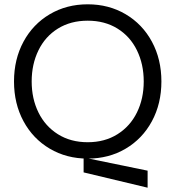

<svg xmlns="http://www.w3.org/2000/svg" viewBox="-20 -728 814 891"><path d="M729 -350Q729 -247 685 -165.5Q641 -84 563 -38Q485 8 387 8Q289 8 211 -38Q133 -84 89 -165.5Q45 -247 45 -350Q45 -453 89 -534.5Q133 -616 211 -662Q289 -708 387 -708Q485 -708 563 -662Q641 -616 685 -534.5Q729 -453 729 -350ZM387 -68Q466 -68 525 -105Q584 -142 615.5 -206Q647 -270 647 -350Q647 -430 615.5 -494.5Q584 -559 525 -595.5Q466 -632 387 -632Q308 -632 249 -595.5Q190 -559 158.5 -494.5Q127 -430 127 -350Q127 -270 158.5 -206Q190 -142 249 -105Q308 -68 387 -68ZM665 64V143L368 72V3Z"/></svg>

Font: TASA Explorer VF
Style: Regular
Weight: 400
Designer: Weizhong Zhang
Foundry: Local Remote
Version: Version 1.000;Glyphs 3.2 (3192)